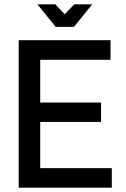

<svg xmlns="http://www.w3.org/2000/svg" viewBox="-20 -873 587 893"><path d="M67 0V-686H494V-595H167V-396H450V-306H167V-91H500V0ZM239 -748 154 -853H237L281 -807L326 -853H409L324 -748Z"/></svg>

Font: Archivo Narrow Medium
Style: Regular
Weight: 500
Designer: Hector Gatti
Foundry: Omnibus-Type
Version: Version 3.002